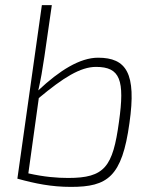

<svg xmlns="http://www.w3.org/2000/svg" viewBox="-20 -720 604 752"><path d="M364 -494C293 -494 213 -444 130 -366C140 -410 146 -445 154 -499L183 -700H144L48 -20H49C118 -1 181 12 258 12C401 12 458 -27 487 -238C515 -433 475 -494 364 -494ZM446 -243C422 -66 390 -23 247 -23C204 -23 153 -27 91 -41L132 -336C228 -416 295 -458 356 -458C451 -458 469 -406 446 -243Z"/></svg>

Font: Exo 2 Extra Light
Style: Italic
Weight: 250
Italic angle: -8°
Designer: Natanael Gama
Version: Version 1.001;PS 001.001;hotconv 1.0.88;makeotf.lib2.5.64775